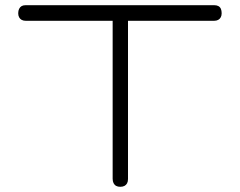

<svg xmlns="http://www.w3.org/2000/svg" viewBox="-20 -707 922 738"><path d="M804 -687Q813 -687 819.5 -683.5Q826 -680 829 -673Q832 -666 832 -656Q832 -647 828.5 -640.5Q825 -634 818.5 -630.5Q812 -627 802 -627H472V-19Q472 -9 468.5 -2.5Q465 4 458.5 7.5Q452 11 442 11Q433 11 426.5 7.5Q420 4 416.5 -3Q413 -10 413 -20V-627H80Q70 -627 63.5 -630.5Q57 -634 53.5 -640.5Q50 -647 50 -656Q50 -666 53.5 -673Q57 -680 63 -683.5Q69 -687 78 -687Z"/></svg>

Font: Fredoka Expanded Light
Style: Regular
Weight: 300
Width: 7
Designer: Ben Nathan
Foundry: Milena B. Brandão, Ben Nathan
Version: Version 2.001